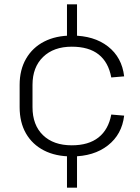

<svg xmlns="http://www.w3.org/2000/svg" viewBox="-20 -810 641 880"><path d="M333 -790V-639H287V-790ZM333 -101V50H287V-101ZM309 -93Q235 -93 181.5 -120.5Q128 -148 99 -198.5Q70 -249 70 -319V-421Q70 -490 99.5 -541Q129 -592 182.5 -619.5Q236 -647 309 -647Q411 -647 475 -597Q539 -547 549 -460L490 -455Q477 -525 432 -560.5Q387 -596 309 -596Q226 -596 177.5 -549Q129 -502 129 -421V-319Q129 -237 177 -190.5Q225 -144 309 -144Q386 -144 431.5 -180Q477 -216 490 -285L549 -280Q539 -194 474.5 -143.5Q410 -93 309 -93Z"/></svg>

Font: Pathway Extreme 28pt ExtraLight
Style: Regular
Weight: 250
Designer: Eduardo Rodriguez Tunni
Foundry: Eduardo Rodriguez Tunni
Version: Version 1.001;gftools[0.9.26]